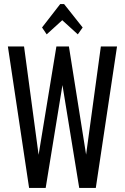

<svg xmlns="http://www.w3.org/2000/svg" viewBox="-20 -930 618 950"><path d="M372 0 289 -509 206 0H124L19 -700H99L171 -164L259 -700H321L406 -165L479 -700H559L454 0ZM297 -910 389 -794 365 -760 288 -830 211 -760 188 -794 278 -910Z"/></svg>

Font: Pathway Gothic One
Style: Regular
Weight: 400
Version: Version 1.003; ttfautohint (v1.8.4.7-5d5b);gftools[0.9.26]